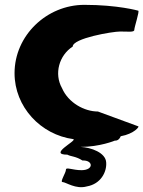

<svg xmlns="http://www.w3.org/2000/svg" viewBox="-20 -574 591 792"><path d="M40 -272C40 -133 148 -18 283 0C297 7 177 64 258 64C272 72 292 70 320 88C365 86 368 128 316 128C280 128 252 114 252 126C252 139 226 177 238 177C251 177 293 208 338 195C396 185 421 135 418 96C416 56 356 34 312 32C392 32 454 6 454 6C465 7 474 -1 478 -12C534 -22 557 -53 550 -53L384 -114C328 -114 262 -150 236 -210C202 -270 224 -346 280 -382C280 -416 443 -444 476 -444C510 -444 534 -440 534 -451C534 -462 557 -530 550 -530C550 -530 466 -554 328 -554C173 -554 40 -428 40 -272Z"/></svg>

Font: Ampere
Style: SC
Weight: 400
Version: Version 1